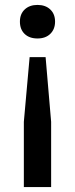

<svg xmlns="http://www.w3.org/2000/svg" viewBox="-20 -571 305 781"><path d="M132.5 -551Q165 -551 184.5 -532.5Q204 -514 204 -483Q204 -452.5 184.8 -433.5Q165.5 -414.5 132.5 -414.5Q99.5 -414.5 80.2 -433Q61 -451.5 61 -483Q61 -514.5 80.8 -532.8Q100.5 -551 132.5 -551ZM100.5 -338.5H165.5L188 -75.5V190H77V-75.5Z"/></svg>

Font: Encode Sans Md
Style: Regular
Weight: 500
Designer: Multiple Designers
Foundry: Impallari Type
Version: Version 3.002; ttfautohint (v1.8.3) -l 8 -r 50 -G 200 -x 14 